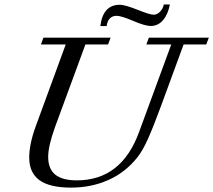

<svg xmlns="http://www.w3.org/2000/svg" viewBox="-20 -833 962 866"><path d="M659.7 -715.8Q634.3 -715.8 580.6 -738.8Q526.9 -761.7 505.9 -761.7Q487.3 -761.7 475.6 -750Q463.9 -738.3 460.9 -715.3H432.6Q444.3 -811.5 520.5 -811.5Q543.5 -811.5 599.9 -789.1Q656.2 -766.6 672.9 -766.6Q689 -766.6 702.4 -780.8Q715.8 -794.9 718.8 -813H746.1Q738.3 -769.5 715.8 -742.7Q693.4 -715.8 659.7 -715.8ZM300.8 13.2Q203.6 13.2 157.7 -20.5Q111.8 -54.2 111.8 -122.1Q111.8 -183.6 141.6 -264.6L276.4 -632.3H164.6L175.8 -663.1H479L467.3 -632.3H365.2L228.5 -260.7Q197.3 -174.3 197.3 -125.5Q197.3 -71.3 229.2 -45.4Q261.2 -19.5 326.7 -19.5Q527.8 -19.5 607.4 -237.8L752.4 -632.3H640.1L651.4 -663.1H921.9L910.2 -632.3H808.1L707 -356.9Q672.4 -262.7 647.9 -207.8Q623.5 -152.8 598.6 -122.1Q545.4 -55.2 468.5 -21Q391.6 13.2 300.8 13.2Z"/></svg>

Font: Elstob 10pt
Style: Italic
Weight: 400
Italic angle: -20°
Designer: Peter S. Baker
Version: Version 1.015